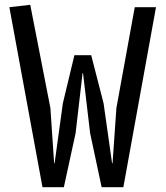

<svg xmlns="http://www.w3.org/2000/svg" viewBox="-20 -780 690 800"><path d="M242 -350 290 -550H360L411.5 -350L447 -100H449L465 -330L541.5 -750H630L494 0H403.5L355.5 -225L326 -475H324L295 -225L246 0H157L19 -750L106 -760L190 -330L205.5 -100H207.5Z"/></svg>

Font: B612 Mono
Style: Regular
Weight: 400
Version: Version 1.005